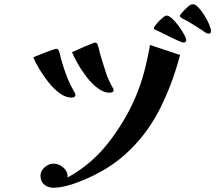

<svg xmlns="http://www.w3.org/2000/svg" viewBox="-20 -853 1040 901"><path d="M334 -408Q334 -400 327.5 -397.5Q321 -395 315 -395Q288 -395 260 -415.5Q232 -436 207.5 -467Q183 -498 164 -530Q145 -562 136 -584Q141 -586 157 -592.5Q173 -599 192 -606.5Q211 -614 226 -619Q241 -624 245 -624Q252 -624 256 -615Q261 -603 263.5 -589.5Q266 -576 270 -564Q281 -527 294.5 -492Q308 -457 328 -423Q330 -419 332 -415.5Q334 -412 334 -408ZM825 -595Q787 -451 725.5 -333Q664 -215 567 -128Q470 -41 324 10Q303 17 278 22.5Q253 28 231 28Q206 28 188 13.5Q170 -1 170 -28Q170 -51 189.5 -68Q209 -85 231 -85Q257 -85 278 -66Q299 -47 297 -20Q407 -80 486 -180Q565 -280 614 -393Q640 -453 656.5 -515.5Q673 -578 684 -642ZM513 -430Q513 -423 506.5 -420.5Q500 -418 494 -418Q467 -418 439.5 -438.5Q412 -459 387.5 -490.5Q363 -522 345 -554Q327 -586 318 -608Q323 -610 339 -617.5Q355 -625 374 -633Q393 -641 408 -647Q423 -653 426 -653Q435 -653 438 -643Q443 -631 445.5 -618Q448 -605 452 -592Q463 -555 475.5 -516.5Q488 -478 507 -445Q509 -441 511 -438Q513 -435 513 -430ZM854 -663Q854 -660 850 -656.5Q846 -653 843 -653Q836 -653 819 -660.5Q802 -668 781 -678.5Q760 -689 741.5 -698Q723 -707 714 -711Q710 -712 706 -714.5Q702 -717 702 -721Q702 -726 714 -740.5Q726 -755 740.5 -767.5Q755 -780 761 -780Q772 -780 787.5 -766Q803 -752 818 -731.5Q833 -711 843.5 -692Q854 -673 854 -663ZM970 -707Q970 -695 959 -695Q952 -695 943.5 -700.5Q935 -706 930 -710Q914 -721 897.5 -731Q881 -741 865 -751Q861 -754 851 -758.5Q841 -763 832.5 -768.5Q824 -774 824 -778Q824 -782 834.5 -794Q845 -806 857 -817Q869 -828 873 -830Q881 -833 886 -833Q897 -833 911.5 -817.5Q926 -802 939.5 -780.5Q953 -759 961.5 -738.5Q970 -718 970 -707Z"/></svg>

Font: Kaisei Decol
Style: Bold
Weight: 700
Designer: Font-Kai, 金井和夫
Foundry: KAZUO KANAI
Version: Version 5.003